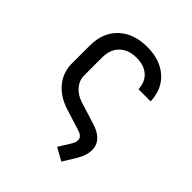

<svg xmlns="http://www.w3.org/2000/svg" viewBox="-204 -691 1008 1008"><g transform="rotate(45 300.0 -187.5)"><path d="M345 146 388 76Q402 52 397 34Q392 16 364 7L246 -30Q172 -53 131 -102.5Q90 -152 90 -220V-350Q90 -448 149.5 -504Q209 -560 309 -560Q404 -560 462 -509Q520 -458 523 -370H433Q430 -423 397.5 -451.5Q365 -480 309 -480Q250 -480 215 -446.5Q180 -413 180 -351V-220Q180 -183 204.5 -154Q229 -125 272 -111L394 -73Q468 -50 483 0.5Q498 51 456 119L415 185Z"/></g></svg>

Font: JetBrains Mono NL
Style: Regular
Weight: 400
Monospace: yes
Designer: Philipp Nurullin, Konstantin Bulenkov
Foundry: JetBrains
Version: Version 2.305; ttfautohint (v1.8.4.7-5d5b)